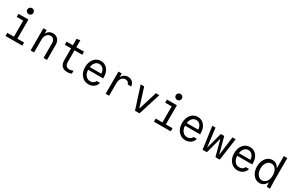

<svg xmlns="http://www.w3.org/2000/svg" viewBox="215 -2410 6165 4043"><g transform="rotate(30 3298.0 -388.5)"><path d="M96.2 0V-75.2H257.8V-464.8H101.1V-540H341.8V-75.2H503.9V0ZM214.8 -713.9Q214.8 -744.1 236.8 -765.6Q258.8 -787.1 289.1 -787.1Q319.8 -787.1 341.3 -765.9Q362.8 -744.6 362.8 -713.9Q362.8 -683.1 341.3 -661.6Q319.8 -640.1 289.1 -640.1Q258.8 -640.1 236.8 -661.6Q214.8 -683.1 214.8 -713.9Z M706.5 0V-540H785.6V-458H789.6Q811.5 -502 850.1 -525.9Q888.7 -549.8 939.5 -549.8Q1014.6 -549.8 1060.1 -499Q1105.5 -448.2 1105.5 -365.2V0H1021.5V-357.9Q1021.5 -413.6 994.1 -446.3Q966.8 -479 920.4 -479Q863.3 -479 826.9 -432.4Q790.5 -385.7 790.5 -312V0Z M1506.3 -181.2Q1506.3 -61 1613.3 -61Q1659.7 -61 1703.1 -83V-13.2Q1661.1 9.8 1599.1 9.8Q1512.2 9.8 1467.3 -38.8Q1422.4 -87.4 1422.4 -181.2V-464.8H1270V-540H1422.4V-695.8L1506.3 -710V-540H1693.4V-464.8H1506.3Z M1958 -253.9Q1962.4 -167 2005.4 -115.5Q2048.3 -64 2116.7 -64Q2158.7 -64 2190.2 -84.2Q2221.7 -104.5 2233.9 -138.2H2314Q2298.8 -71.8 2243.9 -31Q2189 9.8 2114.7 9.8Q2009.8 9.8 1942.4 -69.6Q1875 -148.9 1875 -272.9Q1875 -394.5 1939.2 -472.2Q2003.4 -549.8 2104 -549.8Q2201.2 -549.8 2262.5 -476.3Q2323.7 -402.8 2323.7 -286.1V-253.9ZM2104 -477.1Q2047.9 -477.1 2009.8 -434.8Q1971.7 -392.6 1960.9 -319.8H2240.7Q2237.8 -390.6 2199.7 -433.8Q2161.6 -477.1 2104 -477.1Z M2615.2 0H2531.2V-540H2610.4V-453.1H2614.3Q2636.7 -497.6 2676.3 -522.2Q2715.8 -546.9 2765.6 -546.9Q2829.1 -546.9 2871.6 -507.3Q2914.1 -467.8 2921.4 -401.9H2835.4Q2829.1 -434.6 2804 -453.9Q2778.8 -473.1 2743.7 -473.1Q2687 -473.1 2651.1 -426.8Q2615.2 -380.4 2615.2 -307.1Z M3245.1 0 3071.3 -540H3156.2L3298.8 -87.9H3303.2L3441.9 -540H3524.9L3355 0Z M3705.6 0V-75.2H3867.7V-464.8H3710.4V-540H3951.7V-75.2H4113.8V0ZM3898.4 -787.1Q3929.2 -787.1 3950.9 -765.9Q3972.7 -744.6 3972.7 -713.9Q3972.7 -683.1 3950.9 -661.6Q3929.2 -640.1 3898.4 -640.1Q3868.2 -640.1 3846.4 -661.6Q3824.7 -683.1 3824.7 -713.9Q3824.7 -744.6 3846.4 -765.9Q3868.2 -787.1 3898.4 -787.1Z M4314.5 -253.9Q4318.8 -167 4361.8 -115.5Q4404.8 -64 4473.1 -64Q4515.1 -64 4546.6 -84.2Q4578.1 -104.5 4590.3 -138.2H4670.4Q4655.3 -71.8 4600.3 -31Q4545.4 9.8 4471.2 9.8Q4366.2 9.8 4298.8 -69.6Q4231.4 -148.9 4231.4 -272.9Q4231.4 -394.5 4295.7 -472.2Q4359.9 -549.8 4460.4 -549.8Q4557.6 -549.8 4618.9 -476.3Q4680.2 -402.8 4680.2 -286.1V-253.9ZM4460.4 -477.1Q4404.3 -477.1 4366.2 -434.8Q4328.1 -392.6 4317.4 -319.8H4597.2Q4594.2 -390.6 4556.2 -433.8Q4518.1 -477.1 4460.4 -477.1Z M4887.7 0 4813 -540H4891.1L4947.8 -92.8H4951.7L5055.7 -480H5137.7L5241.7 -90.8H5246.1L5302.7 -540H5380.9L5305.7 0H5200.7L5098.6 -382.8H5094.7L4992.7 0Z M5582.5 -253.9Q5586.9 -167 5629.9 -115.5Q5672.9 -64 5741.7 -64Q5783.7 -64 5814.9 -84Q5846.2 -104 5858.4 -138.2H5938.5Q5923.3 -71.8 5868.4 -31Q5813.5 9.8 5739.3 9.8Q5634.3 9.8 5566.9 -69.6Q5499.5 -148.9 5499.5 -272.9Q5499.5 -394.5 5563.7 -472.2Q5627.9 -549.8 5728.5 -549.8Q5825.7 -549.8 5887 -476.3Q5948.2 -402.8 5948.2 -286.1V-253.9ZM5728.5 -477.1Q5672.4 -477.1 5634.3 -434.8Q5596.2 -392.6 5585.4 -319.8H5865.7Q5862.8 -390.6 5824.5 -433.8Q5786.1 -477.1 5728.5 -477.1Z M6448.2 0Q6443.4 -42.5 6439.9 -97.2H6435.1Q6409.7 -45.4 6368.9 -17.8Q6328.1 9.8 6274.9 9.8Q6212.9 9.8 6162.8 -26.1Q6112.8 -62 6084.5 -126Q6056.2 -189.9 6056.2 -270Q6056.2 -349.6 6084.5 -413.6Q6112.8 -477.5 6162.8 -513.7Q6212.9 -549.8 6274.9 -549.8Q6326.2 -549.8 6366.7 -524.2Q6407.2 -498.5 6432.1 -450.2H6437V-740.2H6521V-180.2Q6521 -118.2 6528.3 0ZM6292 -65.9Q6356.9 -65.9 6397.9 -122.8Q6439 -179.7 6439 -270Q6439 -360.8 6398.2 -417.5Q6357.4 -474.1 6293 -474.1Q6227.1 -474.1 6184.1 -416.3Q6141.1 -358.4 6141.1 -270Q6141.1 -181.2 6183.6 -123.5Q6226.1 -65.9 6292 -65.9Z"/></g></svg>

Font: CommitMono
Style: Regular
Weight: 400
Monospace: yes
Designer: Eigil Nikolajsen
Foundry: Eigil Nikolajsen
Version: Version 1.143